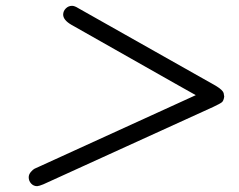

<svg xmlns="http://www.w3.org/2000/svg" viewBox="-20 -578 818 656"><path d="M78.1 27.8Q78.1 18.1 85.4 9.5Q92.8 1 97.9 -1.5Q103 -3.9 116.2 -9.8L648.9 -252.9Q639.2 -257.8 581.1 -291L224.1 -493.2Q196.3 -509.3 195.8 -527.8Q195.8 -540 204.8 -549.1Q213.9 -558.1 226.1 -558.1Q234.9 -558.1 248 -549.8L716.8 -285.2Q730 -277.3 736.6 -270.8Q743.2 -264.2 744.1 -260Q745.1 -255.9 746.1 -248Q744.1 -233.9 738.5 -229Q732.9 -224.1 709 -212.9L127.9 51.8Q113.8 57.6 106.9 58.1Q94.7 58.1 86.4 49.1Q78.1 40 78.1 27.8Z"/></svg>

Font: CMU Sans Serif
Style: Oblique
Weight: 500
Italic angle: -12°
Version: Version 0.7.0